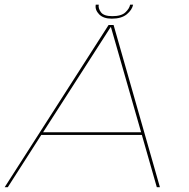

<svg xmlns="http://www.w3.org/2000/svg" viewBox="-32 -782 790 802"><path d="M-12.5 0 421.5 -677.5H442.5L636 0H623L560.5 -218.5H140.5L0.5 0ZM148 -229.5H557.5L431.5 -668.5H430ZM435 -704Q399.5 -704 381.8 -722.5Q364 -741 368 -762.5H380.5Q377.5 -747.5 389.5 -731Q401.5 -714.5 437 -714.5Q475.5 -714.5 492.2 -730.8Q509 -747 511.5 -762.5H524Q520 -741 497.8 -722.5Q475.5 -704 435 -704Z"/></svg>

Font: Anybody ExtraExpanded Thin
Style: Italic
Weight: 100
Width: 8
Italic angle: -10°
Designer: Tyler Finck
Foundry: Etcetera Type Company
Version: Version 1.010; ttfautohint (v1.8.3) -l 8 -r 50 -G 200 -x 14 